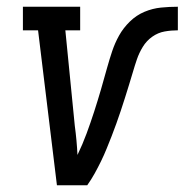

<svg xmlns="http://www.w3.org/2000/svg" viewBox="-20 -550 548 570"><path d="M149 0 93 -460H48V-530H218V-460H174L202 -177Q205 -155 207 -133Q209 -111 210 -90Q225 -121 237 -153.5Q249 -186 259.5 -218.5Q270 -251 279.5 -283.5Q289 -316 298 -349Q305 -374 313 -398Q321 -422 333.5 -444.5Q346 -467 365.5 -486Q385 -505 409 -515Q433 -525 458 -527.5Q483 -530 508 -530V-460Q488 -460 468.5 -456.5Q449 -453 432 -441Q415 -429 404 -411Q393 -393 386.5 -374Q380 -355 374.5 -336Q369 -317 363 -298Q357 -279 351 -259.5Q345 -240 338.5 -221Q332 -202 325.5 -183.5Q319 -165 311.5 -146Q304 -127 296.5 -108.5Q289 -90 280 -71.5Q271 -53 261 -35Q251 -17 239 0Z"/></svg>

Font: Iosevka Slab Oblique
Style: Regular
Weight: 400
Italic angle: -9°
Monospace: yes
Designer: Belleve Invis
Foundry: Belleve Invis
Version: Version 11.1.1; ttfautohint (v1.8.3)